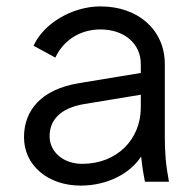

<svg xmlns="http://www.w3.org/2000/svg" viewBox="-20 -568 612 600"><path d="M232 12C316 12 387 -26 421 -79C423 -59 426 -35 433 0H508C498 -53 495 -91 495 -145V-368C495 -474 412 -548 294 -548C204 -548 115 -493 85 -425L153 -388C177 -440 228 -476 294 -476C368 -476 420 -432 420 -368V-340L226 -308C107 -288 55 -222 55 -139C55 -51 130 12 232 12ZM135 -142C135 -191 166 -230 244 -243L420 -272V-232C420 -133 346 -56 237 -56C177 -56 135 -94 135 -142Z"/></svg>

Font: Mluvka
Style: Regular
Weight: 400
Designer: Modified by Jiří Krblich, Original typeface by Gumpita Rahayu
Foundry: Gumpita Rahayu & Jiří Krblich
Version: Version 2.000;Glyphs 3.1.1 (3134)